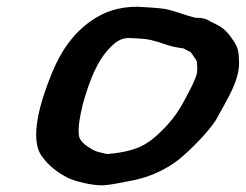

<svg xmlns="http://www.w3.org/2000/svg" viewBox="-20 -620 731 571"><path d="M526 -476 535 -471C539 -469 544 -467 547 -465C550 -461 563 -443 565 -438C566 -430 568 -410 565 -399C560 -384 554 -370 547 -357C523 -311 508 -279 468 -238C448 -218 433 -205 422 -198C392 -176 348 -166 300 -162C297 -162 292 -163 285 -165C263 -170 260 -172 247 -180C234 -188 218 -200 215 -215C211 -242 218 -275 226 -309C244 -373 267 -440 311 -482C323 -494 339 -507 363 -507C370 -506 377 -507 385 -506L411 -504C430 -502 434 -499 451 -495L469 -489C488 -482 504 -479 526 -476ZM607 -555C597 -563 584 -567 568 -567H562C532 -574 505 -586 473 -593C450 -597 417 -598 389 -600C331 -600 289 -584 254 -560C199 -523 161 -468 135 -404C101 -322 64 -204 107 -152C125 -127 151 -107 182 -91C203 -81 255 -67 290 -69C313 -71 341 -77 362 -81C415 -90 457 -108 496 -134C531 -157 600 -227 622 -263C631 -280 640 -294 646 -306C667 -345 691 -387 691 -434C690 -467 689 -479 670 -505C655 -527 642 -539 618 -550L608 -555C608 -556 608 -555 607 -555Z"/></svg>

Font: Blanket
Style: SikObl
Weight: 700
Foundry: Cannot Into Space Fonts
Version: Version 0.9